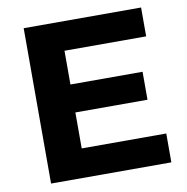

<svg xmlns="http://www.w3.org/2000/svg" viewBox="-79 -776 829 852"><g transform="rotate(-10 335.5 -350.0)"><path d="M83 0V-700H612V-570H244V-130H625V0ZM232 -292V-418H569V-292Z"/></g></svg>

Font: Montserrat Thin
Style: Bold
Weight: 700
Version: Version 9.000